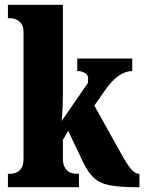

<svg xmlns="http://www.w3.org/2000/svg" viewBox="-20 -780 602 800"><path d="M13 0V-56H26Q33 -56 45.5 -60Q58 -64 68 -77.5Q78 -91 78 -119V-645Q78 -671 67.5 -683.5Q57 -696 45 -700Q33 -704 26 -704H13V-760H242V-378Q242 -361 241 -340Q240 -319 239 -301Q238 -283 237 -276L337 -421Q347 -432 347 -441Q347 -450 347 -454Q347 -467 334.5 -475.5Q322 -484 302 -484V-536H531V-484Q503 -484 474.5 -464.5Q446 -445 415 -400L373 -340L484 -141Q507 -99 524.5 -77.5Q542 -56 558 -56H561V0H550Q480 0 438 -8Q396 -16 371 -39Q346 -62 325 -107L264 -235L242 -197V-121Q242 -93 252 -79Q262 -65 274 -60.5Q286 -56 293 -56H309V0Z"/></svg>

Font: Noto Serif Armenian ExtraCondensed Black
Style: Regular
Weight: 900
Width: 2
Designer: Monotype Design Team
Foundry: Monotype Imaging Inc.
Version: Version 2.008; ttfautohint (v1.8.4.7-5d5b)